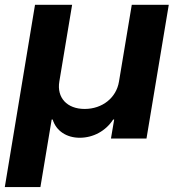

<svg xmlns="http://www.w3.org/2000/svg" viewBox="-37 -565 724 783"><path d="M-17.4 197.8H127.8L173.7 -77.4H177.9C192.1 -30.9 234.7 -3.2 288 -3.2C343.4 -3.2 394.2 -30.9 424.4 -77.4H428.6L415.5 0H560.4L651.3 -545.5H500.4L448.2 -232.2C437.5 -166.5 380.7 -120.7 308.2 -120.7C236.2 -120.7 194.2 -166.5 204.9 -232.2L257.1 -545.5H105.8Z"/></svg>

Font: Margiela Sans
Style: Bold Italic
Weight: 700
Italic angle: -9.39999°
Designer: Stefan Endress, Andreas Faust
Version: Version 1.100;FEAKit 1.0